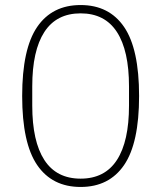

<svg xmlns="http://www.w3.org/2000/svg" viewBox="-20 -730 640 762"><path d="M300 12Q187 12 127.5 -75Q68 -162 68 -349Q68 -536 127.5 -623Q187 -710 300 -710Q413 -710 472.5 -623Q532 -536 532 -349Q532 -162 472.5 -75Q413 12 300 12ZM300 -21Q396 -21 444 -95Q492 -169 492 -311V-387Q492 -529 444 -603Q396 -677 300 -677Q204 -677 156 -603Q108 -529 108 -387V-311Q108 -169 156 -95Q204 -21 300 -21Z"/></svg>

Font: IBM Plex Sans Arabic ExtLt
Style: Regular
Weight: 200
Designer: Mike Abbink, Paul van der Laan, Pieter van Rosmalen, Wael Morcos, Khajak Apelian
Foundry: Bold Monday
Version: Version 1.2